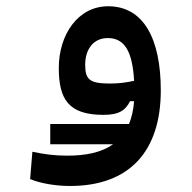

<svg xmlns="http://www.w3.org/2000/svg" viewBox="-20 -371 626 625"><path d="M208 234.4C400.4 234.4 503.4 122.6 503.4 -76.7C503.4 -245.1 447.3 -350.6 332 -350.6C233.9 -350.6 171.4 -258.3 171.4 -149.9C171.4 -47.9 203.1 2.9 316.9 2.9C368.7 2.9 388.7 -12.7 403.3 -41.5H416.5C414.1 -12.7 408.7 11.7 399.9 32.7H143.6V98.6H348.1C311 125 260.3 135.7 199.2 135.7C155.3 135.7 123.5 130.9 85.4 123L78.1 211.9C111.8 226.1 161.6 234.4 208 234.4ZM416.5 -107.9C389.2 -102.1 366.7 -99.1 338.4 -99.1C272.5 -99.1 257.3 -111.3 257.3 -160.2C257.3 -212.4 285.6 -247.1 330.6 -247.1C383.8 -247.1 411.1 -207 416.5 -107.9Z"/></svg>

Font: Cascadia Mono NF
Style: Regular
Weight: 400
Monospace: yes
Designer: Aaron Bell
Foundry: Saja Typeworks
Version: Version 2404.023